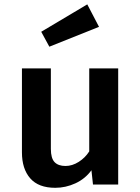

<svg xmlns="http://www.w3.org/2000/svg" viewBox="-20 -863 655 898"><path d="M217.9 -543.1V-166.7Q217.9 -122.6 235.4 -104.6Q252.8 -86.7 286.2 -86.7Q317.9 -86.7 348.2 -105.9Q378.5 -125.1 397.4 -154.9V-543.1H532.8V0H414.9L407.7 -66.7Q378.5 -26.7 332.8 -5.6Q287.2 15.4 238.5 15.4Q160 15.4 121.3 -29Q82.6 -73.3 82.6 -150.3V-543.1ZM388.2 -842.6 443.1 -737.4 210.8 -644.6 172.8 -714.4Z"/></svg>

Font: Fira Code SemiBold
Style: Regular
Weight: 600
Designer: Carrois Corporate, Edenspiekermann AG, Nikita Prokopov
Foundry: Carrois Corporate, Edenspiekermann AG, Nikita Prokopov
Version: Version 6.002